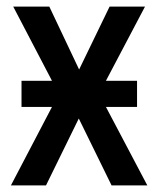

<svg xmlns="http://www.w3.org/2000/svg" viewBox="-20 -560 477 580"><path d="M45 -316H137L20 -540H129L219 -350L311 -540H418L300 -316H394V-237H300L425 0H317L218 -202L119 0H13L137 -237H45Z"/></svg>

Font: Noto Sans Condensed Medium
Style: Regular
Weight: 500
Width: 3
Designer: Monotype Design Team
Foundry: Monotype Imaging Inc.
Version: Version 2.013; ttfautohint (v1.8.4.7-5d5b)